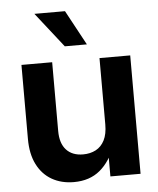

<svg xmlns="http://www.w3.org/2000/svg" viewBox="-53 -776 685 833"><g transform="rotate(-5 289.5 -360.0)"><path d="M235.4 10.7Q181.2 10.7 139.9 -12.9Q98.6 -36.6 75.7 -82Q52.7 -127.4 52.7 -192.9V-515.6H186.5V-216.3Q186.5 -162.1 212.6 -133.8Q238.8 -105.5 285.6 -105.5Q316.9 -105.5 341.1 -118.2Q365.2 -130.9 378.9 -157.7Q392.6 -184.6 392.6 -226.6V-515.6H526.4V0H395V-132.8H418.9Q394.5 -64.5 349.4 -26.9Q304.2 10.7 235.4 10.7ZM247.1 -579.6 127.9 -731.4H261.2L343.3 -579.6Z"/></g></svg>

Font: Inter Cardless Display
Style: Bold
Weight: 700
Designer: Rasmus Andersson
Foundry: rsms
Version: Version 4.001;git-9221beed3